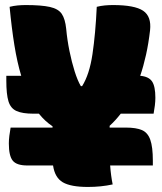

<svg xmlns="http://www.w3.org/2000/svg" viewBox="-20 -730 640 760"><path d="M5 -430H64Q48 -483 37 -551Q26 -619 18 -703Q34 -707 50 -708.5Q66 -710 82 -710Q144 -710 177.5 -702.5Q211 -695 224.5 -675Q238 -655 242 -616Q246 -572 255 -528Q264 -484 275.5 -447.5Q287 -411 300 -389H305Q334 -435 346 -515.5Q358 -596 363 -703Q379 -707 395 -708.5Q411 -710 427 -710Q513 -710 546.5 -687.5Q580 -665 574 -610Q568 -558 558 -513Q548 -468 535 -430Q569 -427 582 -407.5Q595 -388 595 -343Q595 -329 593 -312.5Q591 -296 588 -280H458Q437 -253 414 -232V-225H478Q519 -225 542 -215Q565 -205 575 -176.5Q585 -148 585 -94V-75H416Q419 -34 426 0Q403 5 378.5 7.5Q354 10 328 10Q260 10 228.5 -8.5Q197 -27 190 -75H88Q46 -75 30.5 -94Q15 -113 15 -162Q15 -176 17 -192.5Q19 -209 22 -225H188V-230Q158 -250 134 -280H112Q69 -280 45.5 -290.5Q22 -301 13.5 -329Q5 -357 5 -411Z"/></svg>

Font: Recursive Sn Csl St XBk
Style: Regular
Weight: 1000
Version: Version 1.079;hotconv 1.0.112;makeotfexe 2.5.65598; ttfautoh